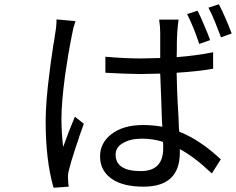

<svg xmlns="http://www.w3.org/2000/svg" viewBox="-20 -840 1106 900"><path d="M965 -652 914 -634Q888 -713 857 -774L906 -790Q919 -765 937 -722Q956 -678 965 -652ZM245 -749 334 -741Q333 -739 324 -709Q318 -682 317 -675Q299 -586 285 -487Q268 -357 268 -285Q268 -218 276 -151Q303 -227 331 -293L373 -260Q357 -216 353 -204Q350 -194 346.5 -183.5Q343 -173 339 -161.5Q335 -150 333 -144Q311 -76 303 -43Q297 -21 299 0Q299 10 300 17L301 26L302 35L231 40Q194 -89 194 -271Q194 -362 212 -499Q216 -535 226 -601L229 -624L233 -644L238 -679Q245 -717 245 -749ZM745 -145V-159L744 -175Q698 -190 645 -190Q590 -190 556 -169Q522 -150 522 -115Q522 -38 640 -38Q745 -38 745 -145ZM979 -595V-518Q907 -505 808 -499Q810 -404 813 -355L815 -320L817 -287Q818 -244 820 -223Q879 -199 928 -164Q965 -139 1015 -93L973 -27Q892 -104 823 -141V-125Q823 35 653 35Q555 35 502 -3Q449 -41 449 -107Q449 -170 502 -211Q557 -254 652 -254Q695 -254 741 -246Q739 -270 738 -305L737 -336L736 -368Q734 -410 731 -495L685 -494L639 -493Q617 -493 557 -495L516 -497L474 -499V-574Q568 -566 640 -566L686 -567L731 -568V-687Q731 -715 726 -748H817Q813 -718 811 -689Q811 -684 810.5 -676.5Q810 -669 809.5 -657.5Q809 -646 809 -637V-605L808 -572Q906 -580 979 -595ZM957 -804 1006 -820Q1037 -760 1066 -683L1016 -665Q1014 -671 988 -737Q975 -770 957 -804Z"/></svg>

Font: Source Han Sans Regular
Style: Regular
Weight: 400
Designer: Ryoko NISHIZUKA  (kana & ideographs); Paul D. Hunt (Latin, Greek & Cyrillic); Wenlong ZHANG  (bopomofo); Sandoll Communi
Foundry: Adobe Systems Incorporated
Version: Version 1.00 January 18, 2024, initial release